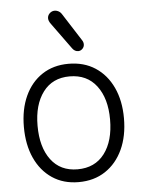

<svg xmlns="http://www.w3.org/2000/svg" viewBox="-55 -822 657 881"><g transform="rotate(-5 273.5 -381.5)"><path d="M272 15Q202 15 150.5 -19.5Q99 -54 71 -115.5Q43 -177 43 -259Q43 -340 71 -401Q99 -462 150.5 -496Q202 -530 272 -530Q343 -530 395 -496Q447 -462 475.5 -401Q504 -340 504 -259Q504 -177 475.5 -115.5Q447 -54 395 -19.5Q343 15 272 15ZM272 -44Q352 -44 396 -102Q440 -160 440 -259Q440 -356 396 -414Q352 -472 272 -472Q193 -472 149.5 -414Q106 -356 106 -259Q106 -160 149.5 -102Q193 -44 272 -44ZM322 -584Q306 -584 295 -599L208 -719Q202 -727 199.5 -733.5Q197 -740 197 -746Q197 -757 204 -765.5Q211 -774 221 -777Q232 -780 243.5 -775.5Q255 -771 262 -760L344 -632Q350 -623 350 -613Q350 -601 341.5 -592.5Q333 -584 322 -584Z"/></g></svg>

Font: National Park Light
Style: Regular
Weight: 300
Designer: Andrea Herstowski, Ben Hoepner
Version: Version 1.009